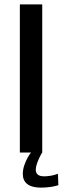

<svg xmlns="http://www.w3.org/2000/svg" viewBox="-20 -695 302 875"><path d="M70.5 0H172.5V-675H70.5ZM166 160Q183.5 160 200 158.2Q216.5 156.5 229 153.5Q241.5 150.5 246 149L244 97Q239 99 228.5 102Q218 105 205.2 106.8Q192.5 108.5 180.5 108.5Q161 108.5 152 100.5Q143 92.5 143 78.5Q143 66.5 148.2 51.2Q153.5 36 160.5 21.5Q167.5 7 172.5 0H121.5Q115 7.5 106.2 23Q97.5 38.5 90.8 58Q84 77.5 84 97.5Q84 121.5 95.5 135.2Q107 149 125.5 154.5Q144 160 166 160Z"/></svg>

Font: Anybody Thin
Style: Regular
Weight: 400
Version: Version 1.113;gftools[0.9.25]